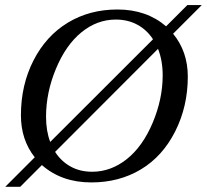

<svg xmlns="http://www.w3.org/2000/svg" viewBox="-31 -699 804 746"><path d="M323.7 9.8Q208.5 9.8 131.8 -57.6L47.4 26.9H-10.7L104 -87.9Q50.3 -155.8 50.3 -251Q50.3 -368.7 99.1 -464.1Q147.9 -559.6 232.4 -610.8Q316.9 -662.1 425.3 -662.1Q538.6 -662.1 614.3 -596.7L696.8 -679.2H752.9L641.6 -567.9Q698.7 -498.5 698.7 -401.4Q698.7 -285.6 649.7 -188.5Q600.6 -91.3 516.4 -40.8Q432.1 9.8 323.7 9.8ZM601.1 -406.2Q601.1 -463.4 583 -509.3L183.1 -108.9Q206.5 -72.3 243.2 -52Q279.8 -31.7 327.1 -31.7Q399.9 -31.7 461.7 -80.8Q523.4 -129.9 562.3 -222.2Q601.1 -314.5 601.1 -406.2ZM147.9 -245.6Q147.9 -189.9 164.1 -147.5L563.5 -546.4Q539.6 -583 502.7 -603Q465.8 -623 418.9 -623Q346.2 -623 285.4 -573.5Q224.6 -523.9 186.3 -431.6Q147.9 -339.4 147.9 -245.6Z"/></svg>

Font: Liberation Serif
Style: Italic
Weight: 400
Italic angle: -16.333°
Designer: Steve Matteson
Foundry: Ascender Corporation
Version: Version 2.1.5